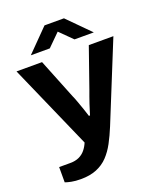

<svg xmlns="http://www.w3.org/2000/svg" viewBox="-164 -826 938 1123"><g transform="rotate(-20 305.0 -265.0)"><path d="M143 194Q109 194 84.5 189Q60 184 47 179V84H115Q149 84 172 73Q195 62 210.5 43Q226 24 236 0L4 -527H163L262 -280Q270 -263 279 -237.5Q288 -212 297.5 -185.5Q307 -159 313 -138H320Q323 -147 328 -164Q333 -181 340 -202Q347 -223 354.5 -244Q362 -265 368 -281L454 -527H607L408 -37Q387 14 364.5 56Q342 98 312.5 129Q283 160 241.5 177Q200 194 143 194ZM115 -587 250 -724H371L507 -587H387L279 -694H341L233 -587Z"/></g></svg>

Font: Archivo SemiExpanded
Style: Bold
Weight: 700
Width: 6
Designer: Hector Gatti
Foundry: Omnibus-Type
Version: Version 2.001